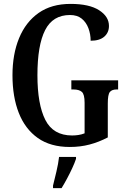

<svg xmlns="http://www.w3.org/2000/svg" viewBox="-20 -744 652 985"><path d="M338 10Q239 10 174 -36Q109 -82 76.5 -164.5Q44 -247 44 -358Q44 -466 78 -548.5Q112 -631 178 -677.5Q244 -724 342 -724Q438 -724 488.5 -691.5Q539 -659 539 -611Q539 -577 515 -556Q491 -535 445 -535Q445 -569 433.5 -599.5Q422 -630 399 -648.5Q376 -667 339 -667Q251 -667 211.5 -589.5Q172 -512 172 -358Q172 -209 212.5 -129Q253 -49 350 -49Q366 -49 382.5 -51.5Q399 -54 414 -60V-217Q414 -260 400 -272.5Q386 -285 357 -285H346V-332H586V-285H578Q554 -285 543.5 -272Q533 -259 533 -213V-39Q487 -15 439.5 -2.5Q392 10 338 10ZM252 208Q260 176 269.5 136Q279 96 283 61H370V71Q363 92 350.5 119Q338 146 323.5 173Q309 200 296 221H252Z"/></svg>

Font: Noto Serif Khmer ExtraCondensed SemiBold
Style: Regular
Weight: 600
Width: 2
Designer: Danh Hong and the Monotype Design Team
Foundry: Monotype Imaging Inc.
Version: Version 2.004; ttfautohint (v1.8.4.7-5d5b)